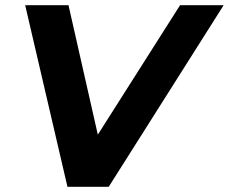

<svg xmlns="http://www.w3.org/2000/svg" viewBox="-20 -720 882 740"><path d="M842 -700 399 0H240L77 -700H244L357 -201L674 -700Z"/></svg>

Font: Idrija
Style: Bold Italic
Weight: 700
Italic angle: -11.3°
Designer: Julieta Ulanovsky
Foundry: Julieta Ulanovsky
Version: Version 7.200